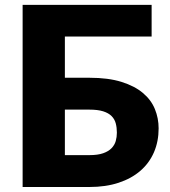

<svg xmlns="http://www.w3.org/2000/svg" viewBox="-20 -748 678 768"><path d="M337.5 -437Q413 -437 465.8 -420.5Q518.5 -404 551.5 -376.2Q584.5 -348.5 599.5 -311.8Q614.5 -275 614.5 -234.5Q614.5 -182 595.8 -138.8Q577 -95.5 541.5 -64.8Q506 -34 454.5 -17Q403 0 337.5 0H70.5V-728.5H586.5V-602H239.5V-437ZM337.5 -127.5Q371 -127.5 392.5 -135Q414 -142.5 426.2 -155.2Q438.5 -168 443 -184Q447.5 -200 447.5 -217.5Q447.5 -237.5 443 -254.5Q438.5 -271.5 426.2 -283.8Q414 -296 392.5 -302.8Q371 -309.5 337.5 -309.5H239.5V-127.5Z"/></svg>

Font: Lato
Style: Regular
Weight: 900
Designer: Lukasz Dziedzic with Adam Twardoch and Botio Nikoltchev
Foundry: tyPoland Lukasz Dziedzic
Version: Version 2.010; 2014-09-01; http://www.latofonts.com/; ttfaut